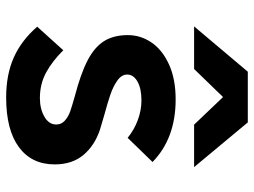

<svg xmlns="http://www.w3.org/2000/svg" viewBox="-123 -715 846 640"><g transform="rotate(90 300.0 -395.0)"><path d="M69 -96 147.5 -183Q183 -147 221.2 -126Q259.5 -105 307 -105Q343 -105 369 -120Q395 -135 395 -159.5Q395 -176.5 382.2 -188Q369.5 -199.5 351.8 -205.8Q334 -212 302 -221Q225.5 -241 181.2 -264Q137 -287 117 -319Q97 -351 97 -398Q97 -440.5 121.5 -476.8Q146 -513 194.5 -535.2Q243 -557.5 311.5 -557.5Q441 -557.5 520 -480.5L439.5 -397.5Q412.5 -419.5 379.8 -431.5Q347 -443.5 315 -443.5Q275 -443.5 251.8 -430.2Q228.5 -417 228.5 -396Q228.5 -377.5 248 -363.5Q267.5 -349.5 295.2 -340Q323 -330.5 365.5 -319Q401 -309 413 -305Q466 -287 497 -249.5Q528 -212 528 -154.5Q528 -77.5 470.5 -35Q413 7.5 305 7.5Q229 7.5 172 -17.8Q115 -43 69 -96ZM219 -798H388L537 -619H395.5L303.5 -715.5L210 -619H68Z"/></g></svg>

Font: JuliaMono ExtraBold
Style: Regular
Weight: 800
Monospace: yes
Designer: cormullion
Foundry: corm
Version: Version 0.055; ttfautohint (v1.8.4)